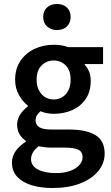

<svg xmlns="http://www.w3.org/2000/svg" viewBox="-20 -728 560 965"><path d="M244 217Q185 217 139 203Q93 189 66.5 160.5Q40 132 40 89Q40 58 58.5 31.5Q77 5 110 -16V-20Q92 -32 79 -52Q66 -72 66 -102Q66 -130 82.5 -154Q99 -178 120 -193V-197Q95 -216 75.5 -250Q56 -284 56 -327Q56 -383 83 -422.5Q110 -462 154 -482.5Q198 -503 250 -503Q270 -503 289 -500Q308 -497 322 -491H498V-406H406V-402Q420 -387 428 -367.5Q436 -348 436 -322Q436 -268 411 -231Q386 -194 344 -175Q302 -156 250 -156Q234 -156 217 -159Q200 -162 183 -169Q173 -159 166 -149Q159 -139 159 -122Q159 -101 177 -89Q195 -77 239 -77H326Q415 -77 460.5 -48.5Q506 -20 506 44Q506 92 474 131.5Q442 171 383 194Q324 217 244 217ZM250 -228Q273 -228 292.5 -239.5Q312 -251 323.5 -273.5Q335 -296 335 -327Q335 -374 310.5 -399Q286 -424 250 -424Q214 -424 189 -399Q164 -374 164 -327Q164 -296 176 -273.5Q188 -251 207 -239.5Q226 -228 250 -228ZM262 142Q301 142 331 131.5Q361 121 378 102.5Q395 84 395 63Q395 34 372.5 24Q350 14 308 14H241Q221 14 205 12Q189 10 174 7Q155 22 145.5 38Q136 54 136 72Q136 105 170 123.5Q204 142 262 142ZM266 -577Q236 -577 216.5 -595Q197 -613 197 -643Q197 -673 216.5 -690.5Q236 -708 266 -708Q297 -708 316 -690.5Q335 -673 335 -643Q335 -613 316 -595Q297 -577 266 -577Z"/></svg>

Font: Source Sans 3 SemiBold
Style: Regular
Weight: 600
Designer: Paul D. Hunt
Foundry: Adobe
Version: Version 3.046;hotconv 1.0.118;makeotfexe 2.5.65603